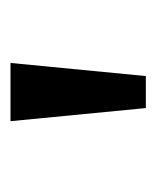

<svg xmlns="http://www.w3.org/2000/svg" viewBox="14 -783 298 366"><g transform="rotate(-90 163.0 -600.0)"><path d="M140 -471 115 -729H226L201 -471Z"/></g></svg>

Font: loriya85
Style: Book
Weight: 400
Designer: Jelle Bosma - Monotype Design Team
Foundry: Monotype Imaging Inc.
Version: Version 2.003